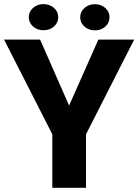

<svg xmlns="http://www.w3.org/2000/svg" viewBox="-20 -901 664 921"><path d="M172.4 -710.9 311.5 -394.5 451.7 -710.9H623.5L392.6 -256.8V0H231V-256.8L-0.5 -710.9ZM118.2 -818.4Q118.2 -845.2 138.7 -863.3Q159.2 -881.3 188.5 -881.3Q218.3 -881.3 238.8 -863.3Q259.3 -845.2 259.3 -818.4Q259.3 -792 238.8 -773.9Q218.3 -755.9 188.5 -755.9Q159.2 -755.9 138.7 -773.9Q118.2 -792 118.2 -818.4ZM364.7 -818.4Q364.7 -844.7 385.3 -862.8Q405.8 -880.9 435.1 -880.9Q464.8 -880.9 485.1 -862.8Q505.4 -844.7 505.4 -818.4Q505.4 -791.5 485.1 -773.4Q464.8 -755.4 435.1 -755.4Q405.8 -755.4 385.3 -773.4Q364.7 -791.5 364.7 -818.4Z"/></svg>

Font: Vazirmatn RD FD ExtraBold
Style: Regular
Weight: 800
Designer: Saber Rastikerdar
Foundry: Saber Rastikerdar
Version: Version 33.003